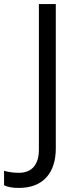

<svg xmlns="http://www.w3.org/2000/svg" viewBox="-98 -734 385 942"><path d="M-5.9 188Q-51.8 188 -78.1 174.8V104Q-43.5 113.8 -5.9 113.8Q42.5 113.8 67.6 84.5Q92.8 55.2 92.8 0V-713.9H175.8V-6.8Q175.8 85.9 128.9 137Q82 188 -5.9 188Z"/></svg>

Font: Open Sans ACDW
Style: acdw
Weight: 400
Foundry: Ascender Corporation
Version: Version 1.10